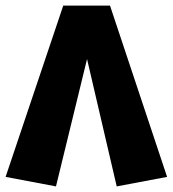

<svg xmlns="http://www.w3.org/2000/svg" viewBox="-25 -646 617 686"><path d="M392 20 286 -435 175 20 -5 -14 201 -626H368L572 -14Z"/></svg>

Font: FiraGO Heavy
Style: Italic
Weight: 900
Italic angle: -8°
Designer: bBox Type GmbH
Foundry: bBox Type GmbH
Version: Version 1.001